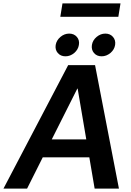

<svg xmlns="http://www.w3.org/2000/svg" viewBox="-57 -1111 769 1131"><path d="M102.5 0H-36.6L344.7 -727.5H502.9L643.6 0H500.5L469.2 -184.1H194.8ZM248 -290H451.2L400.4 -588.9H398.4ZM328.6 -779.3Q300.3 -779.3 283.4 -798.8Q266.6 -818.4 271 -846.2Q275.9 -874 299.1 -893.6Q322.3 -913.1 350.6 -913.1Q378.9 -913.1 395.8 -893.6Q412.6 -874 407.7 -846.2Q403.3 -818.4 380.1 -798.8Q356.9 -779.3 328.6 -779.3ZM541.5 -779.3Q513.2 -779.3 496.6 -798.8Q480 -818.4 484.4 -846.2Q488.8 -874 512.2 -893.6Q535.6 -913.1 563.5 -913.1Q591.8 -913.1 608.6 -893.6Q625.5 -874 621.1 -846.2Q616.7 -818.4 593.3 -798.8Q569.8 -779.3 541.5 -779.3ZM652.8 -1090.8 640.1 -1012.2H298.3L311 -1090.8Z"/></svg>

Font: Inter Display Semi Bold
Style: Italic
Weight: 600
Italic angle: -9.39999°
Designer: Rasmus Andersson
Foundry: rsms
Version: Version 4.000;git-4fc901f